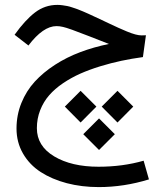

<svg xmlns="http://www.w3.org/2000/svg" viewBox="-20 -451 671 778"><path d="M421.4 -272.9Q407.2 -278.3 385 -287.1Q362.8 -295.9 341.3 -304.2Q256.8 -337.4 235.8 -341.8Q221.7 -345.2 209 -345.2Q154.8 -345.2 95.2 -266.6L39.1 -310.1Q81.5 -369.6 121.8 -400.4Q162.1 -431.2 212.4 -431.2Q222.2 -431.2 233.2 -429.7Q244.1 -428.2 252.9 -426.5Q261.7 -424.8 274.4 -420.4Q287.1 -416 294.4 -413.6Q301.8 -411.1 316.9 -404.5Q332 -397.9 337.9 -395.3Q343.8 -392.6 361.1 -384.5Q378.4 -376.5 383.8 -374Q395 -368.7 419.9 -356.9Q444.8 -345.2 459.7 -338.4Q474.6 -331.5 494.1 -323.5Q513.7 -315.4 528.3 -311.5Q543 -307.6 553.7 -307.6Q562.5 -307.6 571.3 -308.1L559.1 -219.7Q513.2 -213.4 471.7 -204.6Q430.2 -195.8 386.2 -182.4Q342.3 -168.9 305.4 -152.6Q268.6 -136.2 235.4 -113.8Q202.1 -91.3 179.2 -64.9Q156.2 -38.6 142.8 -4.4Q129.4 29.8 129.4 68.4Q129.4 140.6 199.5 182.6Q269.5 224.6 379.4 224.6Q477.1 224.6 562 200.2L583.5 275.9Q482.4 307.1 380.4 307.1Q311 307.1 250.7 291.3Q190.4 275.4 145 246.1Q99.6 216.8 73.2 171.1Q46.9 125.5 46.9 69.8Q46.9 15.1 66.7 -33.7Q86.4 -82.5 120.8 -120.1Q155.3 -157.7 202.9 -188.5Q250.5 -219.2 305.2 -239.7Q359.9 -260.3 421.4 -272.9ZM381.3 156.7 317.4 92.8 381.3 28.8 445.3 92.8ZM456.1 45.4 392.1 -19 456.1 -83 520 -19ZM306.6 45.4 242.7 -19 306.6 -83 370.6 -19Z"/></svg>

Font: Samim FD
Style: FD
Weight: 400
Foundry: DejaVu fonts team - Redesigned by Saber Rastikerdar
Version: Version 4.00 December 17, 2020